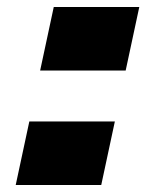

<svg xmlns="http://www.w3.org/2000/svg" viewBox="-20 -530 429 550"><path d="M95 -328 134 -510H379L340 -328ZM25 0 64 -182H309L270 0Z"/></svg>

Font: Saira Expanded Black
Style: Italic
Weight: 900
Width: 7
Italic angle: -12°
Designer: Hector Gatti with collaboration of the Omnibus-Type team
Foundry: Omnibus-Type
Version: Version 1.101